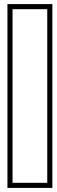

<svg xmlns="http://www.w3.org/2000/svg" viewBox="-20 -830 279 940"><path d="M41.4 -700V-785H211.4V-700V-20V65H41.4V-20ZM16.4 -810V90H236.4V-810Z"/></svg>

Font: Nordica Plus
Style: NordicaClassicBkExtOl
Weight: 900
Version: Version 1.01